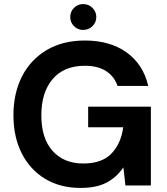

<svg xmlns="http://www.w3.org/2000/svg" viewBox="-20 -911 818 943"><path d="M376 12Q276 12 202 -32.5Q128 -77 87 -157.5Q46 -238 46 -345Q46 -453 88 -535.5Q130 -618 209 -665Q288 -712 397 -712Q521 -712 602.5 -653Q684 -594 708 -489H557Q542 -535 501.5 -561.5Q461 -588 397 -588Q294 -588 238.5 -522.5Q183 -457 183 -345Q183 -231 238.5 -169.5Q294 -108 389 -108Q481 -108 528 -157.5Q575 -207 585 -286H413V-387H721V0H596L586 -89Q553 -40 503 -14Q453 12 376 12ZM388 -764Q362 -764 343.5 -782.5Q325 -801 325 -827Q325 -854 343.5 -872.5Q362 -891 388 -891Q415 -891 434 -872.5Q453 -854 453 -827Q453 -801 434 -782.5Q415 -764 388 -764Z"/></svg>

Font: DM Sans
Style: Bold
Weight: 700
Designer: Colophon Foundry, Jonny Pinhorn
Foundry: Colophon Foundry
Version: Version 4.004; ttfautohint (v1.8.4.7-5d5b)